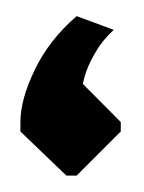

<svg xmlns="http://www.w3.org/2000/svg" viewBox="-20 -218 178 238"><path d="M62.3 -0.3H75L129.7 -55V-66.7L82.7 -114Q85.7 -129.3 93.3 -144Q101 -158.7 107.8 -167Q114.7 -175.3 121 -181L75 -198Q41 -168.7 23.2 -131.7Q5.3 -94.7 5.3 -66.7V-55Z"/></svg>

Font: Jomhuria
Style: Regular
Weight: 400
Designer: Arabic design by Kourosh Beigpour, Latin design by Eben Sorkin, engineering by Lasse Fister and Khaled Hosney
Version: Version 1.0010